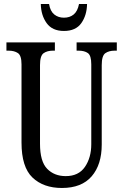

<svg xmlns="http://www.w3.org/2000/svg" viewBox="-20 -925 613 955"><path d="M288 10Q196 10 141.5 -42Q87 -94 87 -216V-605Q87 -649 69 -661Q51 -673 23 -673H12V-714H253V-673H243Q215 -673 197 -660.5Q179 -648 179 -601V-210Q179 -122 214.5 -85.5Q250 -49 307 -49Q371 -49 402.5 -95Q434 -141 434 -208V-605Q434 -649 417 -661Q400 -673 371 -673H361V-714H561V-673H550Q522 -673 504 -660.5Q486 -648 486 -601V-206Q486 -106 436 -48Q386 10 288 10ZM298 -771Q240 -771 212 -810Q184 -849 183 -905H224Q230 -869 250 -853Q270 -837 298 -837Q327 -837 346.5 -853Q366 -869 373 -905H413Q412 -849 384.5 -810Q357 -771 298 -771Z"/></svg>

Font: Noto Serif ExtraCondensed
Style: Regular
Weight: 400
Width: 2
Designer: Monotype Design Team
Foundry: Monotype Imaging Inc.
Version: Version 2.015